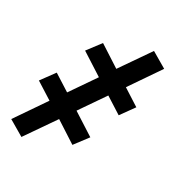

<svg xmlns="http://www.w3.org/2000/svg" viewBox="-174 -586 825 866"><g transform="rotate(30 238.5 -152.5)"><path d="M57 165 -23 118 85 -40 -2 -95 50 -166 135 -112 225 -243 111 -316 164 -386 274 -315 381 -470 461 -423 353 -265 439 -210 388 -139 303 -193 213 -62 327 11 274 81 164 10Z"/></g></svg>

Font: Iosevka Oblique
Style: Bold
Weight: 700
Italic angle: -9°
Monospace: yes
Designer: Belleve Invis
Foundry: Belleve Invis
Version: Version 32.5.0; ttfautohint (v1.8.4)